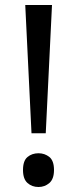

<svg xmlns="http://www.w3.org/2000/svg" viewBox="-20 -734 309 768"><path d="M163 -201H106L81 -714H188ZM72 -54Q72 -91 90 -106Q108 -121 134 -121Q159 -121 177.5 -106Q196 -91 196 -54Q196 -18 177.5 -2Q159 14 134 14Q108 14 90 -2Q72 -18 72 -54Z"/></svg>

Font: Noto Sans Linear A
Style: Regular
Weight: 400
Designer: Monotype Design Team
Foundry: Monotype Imaging Inc.
Version: Version 2.002; ttfautohint (v1.8.4.7-5d5b)